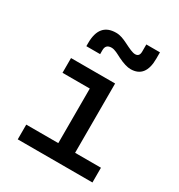

<svg xmlns="http://www.w3.org/2000/svg" viewBox="-183 -903 953 1024"><g transform="rotate(30 293.0 -390.5)"><path d="M78.1 0H538.1V-90.8H378.9V-517.6H107.4V-426.8H275.4V-90.8H78.1ZM146.5 -613.3H231.4V-637.7C231.4 -662.1 243.7 -673.8 267.6 -673.8C288.1 -673.8 310.1 -660.2 331.5 -649.4C365.7 -632.3 392.6 -625 411.1 -625C472.2 -625 502.9 -664.1 502.9 -742.2V-781.2H418.9V-737.3C418.9 -716.3 410.2 -706.1 392.6 -706.1C376.5 -706.1 353.5 -717.3 321.3 -733.4C296.4 -745.6 274.9 -754.9 249 -754.9C180.7 -754.9 146.5 -714.4 146.5 -632.8Z"/></g></svg>

Font: Cascadia Mono NF
Style: Regular
Weight: 400
Monospace: yes
Designer: Aaron Bell
Foundry: Saja Typeworks
Version: Version 2404.023